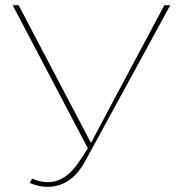

<svg xmlns="http://www.w3.org/2000/svg" viewBox="-20 -720 698 743"><path d="M52 -700H29L320 -146L290 -100C250 -38 208 -15 165 -15C145 -15 124 -20 104 -29L95 -12C118 -2 142 3 165 3C218 3 270 -24 309 -95L639 -700H616L332 -167Z"/></svg>

Font: Montserrat-Alt1 Thin
Style: Regular
Weight: 100
Designer: Differentunic
Foundry: Differentunic
Version: Version 7.222